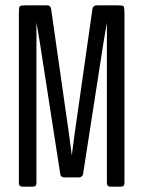

<svg xmlns="http://www.w3.org/2000/svg" viewBox="-20 -659 540 722"><path d="M448 29Q448 43 434 43H396Q382 43 382 29V-574L369 -498Q292 -3 292 -2Q287 8 277 8H222Q215 8 212 5.5Q209 3 207 -2L130 -498Q128 -513 124 -533.5Q120 -554 117 -574V29Q117 43 103 43H65Q51 43 51 29V-611Q51 -632 54.5 -635.5Q58 -639 79 -639H154Q162 -639 165.5 -637Q169 -635 172 -627L240 -151L250 -75L260 -151L328 -628Q332 -639 344 -639H420Q441 -639 444.5 -635.5Q448 -632 448 -611Z"/></svg>

Font: NanumGothicCoding
Style: Regular
Weight: 400
Monospace: yes
Designer: Kwon Bruce; Nicolas Noh; Sung-woo Choi; Go-un Cha; Soo-hyun Park;
Foundry: NHN Corporation
Version: Version 2.000;PS 1;hotconv 1.0.49;makeotf.lib2.0.14853